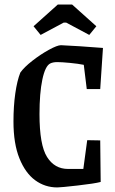

<svg xmlns="http://www.w3.org/2000/svg" viewBox="-20 -811 502 841"><path d="M39 -279Q39 -346 47 -402Q55 -458 69 -493Q86 -517 122 -545Q158 -573 194.5 -593Q231 -613 247 -613Q276 -612 328 -608.5Q380 -605 431 -601L419 -421H360L347 -527Q323 -532 286.5 -535.5Q250 -539 231 -539Q212 -539 200 -533Q178 -522 165.5 -462.5Q153 -403 153 -311Q153 -176 186 -123.5Q219 -71 278 -71H345L362 -197L419 -196L421 -14Q395 -7 320.5 1.5Q246 10 231 10Q177 10 134 -21.5Q91 -53 65 -117.5Q39 -182 39 -279ZM127 -696 233 -791H296L402 -696L371 -658L270 -712H259L158 -658Z"/></svg>

Font: Grenze Medium
Style: Regular
Weight: 500
Designer: Renata Polastri
Foundry: Omnibus-Type
Version: Version 1.002; ttfautohint (v1.8)